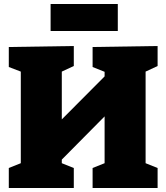

<svg xmlns="http://www.w3.org/2000/svg" viewBox="-20 -940 832 960"><path d="M768 -710V-610L708 -582V-124L768 -100V0H443V-100L503 -124V-358L289 -142V-124L349 -100V0H24V-100L84 -124V-582L24 -605V-705L349 -710V-610L289 -582V-343L503 -558V-581L443 -605V-705ZM233 -920H569V-785H233Z"/></svg>

Font: Bitter Pro Black
Style: Regular
Weight: 900
Designer: Sol Matas, and Bitter project Authors
Foundry: Sol Matas
Version: Version 1.010